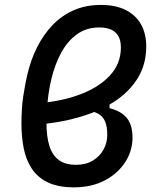

<svg xmlns="http://www.w3.org/2000/svg" viewBox="-20 -762 626 791"><path d="M126 -248 116.7 -335.4Q218.3 -340.8 300 -369.4Q381.8 -397.9 429.9 -447.8Q478 -497.6 478 -566.4Q478 -595.7 467.3 -613.8Q456.5 -631.8 436.8 -640.4Q417 -648.9 389.2 -648.9Q335.9 -648.9 296.9 -620.6Q257.8 -592.3 231.9 -544.4Q206.1 -496.6 191.9 -437.5Q181.6 -394.5 176.5 -346.7Q171.4 -298.8 171.4 -256.8Q171.4 -199.2 183.6 -160.6Q195.8 -122.1 222.7 -102.5Q249.5 -83 293 -83Q334 -83 362.8 -100.6Q391.6 -118.2 406.7 -146.2Q421.9 -174.3 421.9 -206.1Q421.9 -240.7 412.8 -262Q403.8 -283.2 383.8 -293.9Q363.8 -304.7 330.6 -307.6L431.2 -345.2V-316.4Q456.1 -310.1 473.9 -299.8Q491.7 -289.6 503.2 -275.1Q514.6 -260.7 520.3 -240.7Q525.9 -220.7 525.9 -194.3Q525.9 -141.1 496.1 -94.5Q466.3 -47.9 412.1 -19Q357.9 9.8 284.7 9.8Q218.3 9.8 175.8 -11.2Q133.3 -32.2 109.9 -68.8Q86.4 -105.5 77.4 -152.6Q68.4 -199.7 68.4 -252Q68.4 -317.9 75.7 -365.2Q83 -412.6 92.3 -453.6Q106.4 -514.6 132.6 -566.9Q158.7 -619.1 196.3 -658.4Q233.9 -697.8 283.7 -719.7Q333.5 -741.7 395.5 -741.7Q456.5 -741.7 498 -720.7Q539.6 -699.7 561 -661.4Q582.5 -623 582.5 -570.8Q582.5 -496.1 546.6 -438.7Q510.7 -381.3 447.8 -341.3Q384.8 -301.3 302.2 -278.1Q219.7 -254.9 126 -248Z"/></svg>

Font: Cascadia Code PL
Style: Italic
Weight: 400
Italic angle: -10°
Monospace: yes
Designer: Aaron Bell
Foundry: Saja Typeworks
Version: Version 2404.023